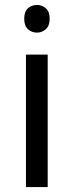

<svg xmlns="http://www.w3.org/2000/svg" viewBox="-20 -757 298 777"><path d="M130 -737Q150 -737 165.5 -723.5Q181 -710 181 -681Q181 -653 165.5 -639Q150 -625 130 -625Q108 -625 93 -639Q78 -653 78 -681Q78 -710 93 -723.5Q108 -737 130 -737ZM173 -536V0H85V-536Z"/></svg>

Font: Noto Sans Historical
Style: Regular
Weight: 400
Designer: Monotype Design Team
Foundry: Monotype Imaging Inc.
Version: Version 2.013; ttfautohint (v1.8.4.7-5d5b)